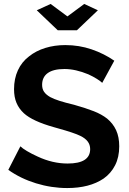

<svg xmlns="http://www.w3.org/2000/svg" viewBox="-20 -943 653 971"><path d="M272 -790H369L475 -891L406 -923L321 -860L236 -923L166 -891ZM310 -715Q256 -715 209 -700.5Q162 -686 127 -658Q90 -630 70.5 -587.5Q51 -545 51 -492Q51 -452 63.5 -422.5Q76 -393 101 -370Q145 -330 252 -300L273 -294Q356 -271 386 -256Q411 -244 423.5 -227.5Q436 -211 436 -189Q436 -116 322 -116Q246 -116 171 -151Q140 -165 116.5 -179Q93 -193 83 -203L22 -84Q84 -40 162 -16Q240 8 320 8Q433 8 504 -40Q541 -66 562 -107Q583 -148 583 -203Q583 -250 567.5 -284Q552 -318 522 -343Q494 -365 454.5 -380.5Q415 -396 355 -413Q309 -424 281 -433Q253 -442 234 -452Q213 -464 203 -478.5Q193 -493 193 -514Q193 -553 221.5 -573.5Q250 -594 306 -594Q362 -594 427 -567Q451 -556 470 -544Q489 -532 497 -524L558 -636Q506 -672 443 -693.5Q380 -715 310 -715Z"/></svg>

Font: RT Raleway Bold
Style: Regular
Weight: 400
Designer: Matt McInerney, Pablo Impallari, Rodrigo Fuenzalida — Edited by Milan Moffatt in April 2016
Foundry: Matt McInerney, Pablo Impallari, Rodrigo Fuenzalida — Edited by Milan Moffatt in April 2016
Version: Version 3.001